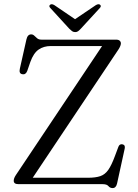

<svg xmlns="http://www.w3.org/2000/svg" viewBox="-20 -892 670 930"><path d="M554.5 -653.5 138.5 -31H406Q443 -31 465.8 -38.8Q488.5 -46.5 504.5 -69.2Q520.5 -92 537 -137L553.5 -181Q559 -195.5 573 -193Q588 -190 584 -172L547 -3Q542 19 525.5 19Q513 19 505.2 9.5Q497.5 0 477 0H69.5Q46.5 0 46.5 -16.5Q46.5 -28.5 56.5 -43.5L474.5 -669H226Q192 -669 167.2 -652Q142.5 -635 127 -592L112 -548.5Q104.5 -529 88 -532.5Q71 -535.5 76 -558.5L108 -701Q113.5 -725.5 131 -725.5Q139.5 -725.5 146 -719.2Q152.5 -713 160 -706.5Q167.5 -700 180.5 -700H542Q554 -700 559.8 -694.8Q565.5 -689.5 565.5 -682Q565.5 -671 554.5 -653.5ZM371.5 -753Q364.5 -745.5 358.5 -741Q352.5 -736.5 344.5 -736.5Q335.5 -736.5 329.2 -741Q323 -745.5 315.5 -753L224.5 -852.5Q214 -863 223.5 -869.5Q231 -874.5 243.5 -867L343.5 -799L444 -867Q456.5 -874.5 464 -869.5Q473 -863 463 -852.5Z"/></svg>

Font: Fraunces 9pt Light
Style: Regular
Weight: 300
Version: Version 1.000;[0bf87f6ff]